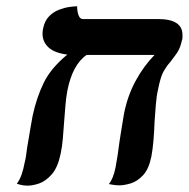

<svg xmlns="http://www.w3.org/2000/svg" viewBox="-20 -581 595 605"><path d="M478 -299Q473 -277 471 -250.5Q469 -224 467 -197Q466 -166 463.5 -137.5Q461 -109 457 -88Q449 -48 430.5 -28.5Q412 -9 391.5 -3Q371 3 356 3Q345 3 334 1Q323 -1 323 -1Q337 -18 344 -53Q347 -68 350.5 -91Q354 -114 357 -138Q361 -162 364.5 -185Q368 -208 371 -224Q382 -279 407 -325.5Q432 -372 467 -408H253Q208 -377 192 -294Q188 -272 186 -247Q184 -222 182 -196Q180 -170 178 -144.5Q176 -119 171 -96Q162 -53 143 -31.5Q124 -10 103.5 -3Q83 4 67 4Q54 4 43.5 1Q33 -2 33 -2Q42 -14 48 -31Q54 -48 58 -70Q61 -81 62.5 -93.5Q64 -106 66 -119Q67 -124 68 -130.5Q69 -137 70 -142Q73 -162 76.5 -181Q80 -200 83 -217Q95 -273 117.5 -319.5Q140 -366 192 -409Q152 -414 133 -431.5Q114 -449 114 -475Q114 -479 114.5 -483.5Q115 -488 116 -492Q121 -516 135 -530Q149 -544 166.5 -550.5Q184 -557 198.5 -559Q213 -561 219 -561H223Q223 -545 227.5 -533Q232 -521 241 -521H478Q555 -521 555 -471Q555 -467 555 -462.5Q555 -458 553 -453Q548 -429 537.5 -414Q527 -399 516 -385Q506 -374 496 -357Q486 -340 478 -299Z"/></svg>

Font: Libertinus Serif SemiBold
Style: Italic
Weight: 600
Italic angle: -11.5°
Designer: Philipp H. Poll, Khaled Hosny
Foundry: Caleb Maclennan
Version: Version 7.051;RELEASE